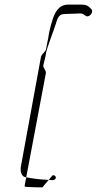

<svg xmlns="http://www.w3.org/2000/svg" viewBox="-20 -745 418 829"><path d="M179 -533C177 -522 160 -512 157 -500C156 -499 71 -26 70 -25C67 -7 72 18 90 20C117 25 147 30 180 31C181 32 203 32 204 33C212 34 221 29 221 23C222 17 216 10 207 12L163 64C147 64 131 64 117 63L94 62C84 61 93 61 86 59L178 -429C180 -441 165 -452 167 -463C171 -483 177 -499 179 -518C182 -534 206 -599 211 -613C211 -615 221 -640 221 -642C227 -662 233 -683 254 -684C254 -685 322 -686 322 -687C336 -688 341 -683 348 -678C362 -665 386 -690 375 -705L368 -712C360 -721 349 -725 332 -725H274C235 -725 217 -694 206 -657C198 -631 192 -609 188 -579C185 -565 182 -551 179 -533Z"/></svg>

Font: Photofail
Style: It
Weight: 400
Foundry: Cannot Into Space Fonts
Version: Version 0.97